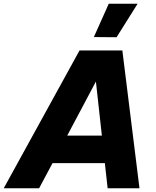

<svg xmlns="http://www.w3.org/2000/svg" viewBox="-60 -1011 838 1031"><path d="M566 -811 444 -812 524 -991H679ZM-40 0 367 -740H597L689 0H518L503 -135H222L150 0ZM301 -283H487L455 -573Z"/></svg>

Font: Be Vietnam Pro ExtraBold
Style: Italic
Weight: 800
Italic angle: -12°
Designer: Lam Bao, Tony Le, Vietanh Nguyen
Foundry: Yellow Type Foundry
Version: Version 1.002; ttfautohint (v1.8.3)